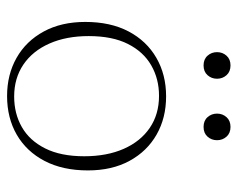

<svg xmlns="http://www.w3.org/2000/svg" viewBox="-86 -592 687 556"><g transform="rotate(90 258.0 -313.5)"><path d="M259 -10.5Q308.5 -10.5 347.5 -32.8Q386.5 -55 409.2 -100.2Q432 -145.5 432 -213.5Q432 -279 410.5 -327.8Q389 -376.5 349.8 -403.2Q310.5 -430 257 -430Q208 -430 168.8 -407.5Q129.5 -385 106.8 -340Q84 -295 84 -226.5Q84 -161.5 105.5 -112.8Q127 -64 166.5 -37.2Q206 -10.5 259 -10.5ZM257.5 10Q195.5 10 147 -17.5Q98.5 -45 70.8 -96Q43 -147 43 -216.5Q43 -289.5 70.5 -341.8Q98 -394 146.8 -422.2Q195.5 -450.5 258.5 -450.5Q321 -450.5 369.2 -423Q417.5 -395.5 445.2 -344.8Q473 -294 473 -224Q473 -151 445.5 -98.5Q418 -46 369.5 -18Q321 10 257.5 10ZM169 -559Q151 -559 140.8 -570.5Q130.5 -582 130.5 -598Q130.5 -614 140.8 -625.5Q151 -637 169 -637Q187 -637 197.2 -625.5Q207.5 -614 207.5 -598Q207.5 -582 197.2 -570.5Q187 -559 169 -559ZM347 -559Q329 -559 318.8 -570.5Q308.5 -582 308.5 -598Q308.5 -614 318.8 -625.5Q329 -637 347 -637Q365 -637 375.2 -625.5Q385.5 -614 385.5 -598Q385.5 -582 375.2 -570.5Q365 -559 347 -559Z"/></g></svg>

Font: Newsreader 16pt 16pt ExtraLight
Style: Regular
Weight: 250
Version: Version 1.003